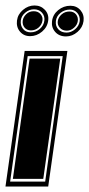

<svg xmlns="http://www.w3.org/2000/svg" viewBox="-48 -681 326 701"><path d="M-28 0 42 -495H198L128 0ZM-11 -18H117L181 -476H53ZM-1 -28 60 -467H172L110 -28ZM62 -549Q39 -549 25 -565.5Q11 -582 14 -606Q17 -629 36 -645Q55 -661 78 -661Q101 -661 116 -645Q131 -629 128 -606Q125 -582 105.5 -565.5Q86 -549 62 -549ZM193 -548Q168 -548 153.5 -564.5Q139 -581 142 -604Q145 -628 164.5 -644Q184 -660 209 -660Q232 -660 246 -643.5Q260 -627 257 -604Q254 -581 235 -564.5Q216 -548 193 -548ZM64 -563Q83 -563 97.5 -575.5Q112 -588 114 -606Q116 -623 105 -635Q94 -647 76 -647Q59 -647 44.5 -635Q30 -623 28 -606Q26 -588 36 -575.5Q46 -563 64 -563ZM195 -562Q212 -562 226.5 -574.5Q241 -587 243 -604Q245 -621 234.5 -633.5Q224 -646 207 -646Q188 -646 173 -634Q158 -622 156 -604Q154 -586 165 -574Q176 -562 195 -562ZM65 -570Q50 -570 41.5 -580.5Q33 -591 35 -606Q37 -619 48 -629.5Q59 -640 75 -640Q91 -640 100 -629.5Q109 -619 107 -606Q105 -591 93 -580.5Q81 -570 65 -570ZM196 -569Q180 -569 170.5 -579.5Q161 -590 163 -604Q165 -618 177 -628.5Q189 -639 206 -639Q221 -639 229.5 -628.5Q238 -618 236 -604Q234 -590 222 -579.5Q210 -569 196 -569Z"/></svg>

Font: Alumni Sans Collegiate One
Style: Italic
Weight: 400
Italic angle: -8°
Designer: Robert E. Leuschke
Foundry: Robert E. Leuschke
Version: Version 1.100